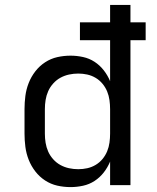

<svg xmlns="http://www.w3.org/2000/svg" viewBox="-20 -755 640 783"><path d="M268 8Q240 8 213.5 2Q187 -4 164 -19Q141 -34 124 -56Q107 -78 97 -103.5Q87 -129 83.5 -156Q80 -183 80 -210V-310Q80 -337 83.5 -364Q87 -391 97 -416.5Q107 -442 124 -464Q141 -486 164 -501Q187 -516 213.5 -522Q240 -528 268 -528Q293 -528 318.5 -522.5Q344 -517 365.5 -503Q387 -489 403 -468.5Q419 -448 429 -424V-591H306V-664H429V-735H512V-664H574V-591H512V0H429V-96Q419 -72 403 -51.5Q387 -31 365.5 -17Q344 -3 318.5 2.5Q293 8 268 8ZM299 -65Q318 -65 336 -69Q354 -73 370 -82.5Q386 -92 398 -106.5Q410 -121 417 -138Q424 -155 426.5 -173.5Q429 -192 429 -210V-310Q429 -328 426.5 -346.5Q424 -365 417 -382Q410 -399 398 -413.5Q386 -428 370 -437.5Q354 -447 336 -451Q318 -455 299 -455Q280 -455 261.5 -451Q243 -447 226.5 -438Q210 -429 197 -414.5Q184 -400 176.5 -383Q169 -366 166 -347.5Q163 -329 163 -310V-210Q163 -191 166 -172.5Q169 -154 176.5 -137Q184 -120 197 -105.5Q210 -91 226.5 -82Q243 -73 261.5 -69Q280 -65 299 -65Z"/></svg>

Font: Iosevka Aile
Style: Regular
Weight: 400
Designer: Belleve Invis
Foundry: Belleve Invis
Version: Version 28.0.1; ttfautohint (v1.8.4)